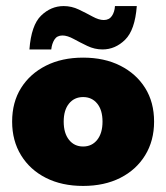

<svg xmlns="http://www.w3.org/2000/svg" viewBox="-20 -603 548 633"><path d="M254 10Q184 10 131.5 -16.5Q79 -43 49.5 -91Q20 -139 20 -202Q20 -266 49.5 -313Q79 -360 131.5 -386.5Q184 -413 254 -413Q324 -413 376.5 -386.5Q429 -360 458.5 -313Q488 -266 488 -202Q488 -139 458.5 -91Q429 -43 376.5 -16.5Q324 10 254 10ZM254 -120Q283 -120 300.5 -142Q318 -164 318 -202Q318 -240 300.5 -261.5Q283 -283 254 -283Q225 -283 207.5 -261.5Q190 -240 190 -202Q190 -164 207.5 -142Q225 -120 254 -120ZM318 -440Q292 -440 268 -451.5Q244 -463 223 -474.5Q202 -486 186 -486Q168 -486 159.5 -472.5Q151 -459 149 -440H77Q83 -520 115.5 -551.5Q148 -583 190 -583Q216 -583 240 -571.5Q264 -560 285 -548.5Q306 -537 322 -537Q340 -537 349 -550.5Q358 -564 359 -583H431Q425 -504 392.5 -472Q360 -440 318 -440Z"/></svg>

Font: Rokkitt Black
Style: Regular
Weight: 900
Designer: Vernon Adams
Foundry: Vernon Adams
Version: Version 3.103